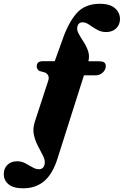

<svg xmlns="http://www.w3.org/2000/svg" viewBox="-122 -755 653 1012"><path d="M285.5 -613Q282 -596.5 292.8 -577Q303.5 -557.5 318.2 -535Q333 -512.5 342 -486.8Q351 -461 344 -432H400.5Q417.5 -432 426.5 -426.5Q435.5 -421 435.5 -406Q435 -386.5 419.2 -372.2Q403.5 -358 383 -358H320.5L181 81Q155.5 162 110.8 199.8Q66 237.5 0 237.5Q-51.5 237.5 -76.8 216.5Q-102 195.5 -102 163Q-102 132.5 -82.8 113.8Q-63.5 95 -31.5 95Q-9 95 11 105.5Q31 116 48.8 126.5Q66.5 137 82.5 137Q109 137 113.5 108Q116.5 89.5 105 66.5Q93.5 43.5 78.8 16Q64 -11.5 56.8 -43.5Q49.5 -75.5 61 -111.5L131.5 -327.5Q137 -344 133.2 -354Q129.5 -364 117.5 -372L85.5 -381Q71 -390.5 71.5 -407Q72.5 -432.5 104 -432.5H166.5L205 -539.5Q237 -634 281.2 -684.5Q325.5 -735 403.5 -735Q458.5 -735 484.8 -711Q511 -687 510.5 -653Q509.5 -623 489.2 -604.5Q469 -586 437 -586Q411 -586 389 -598.8Q367 -611.5 348.5 -624.5Q330 -637.5 313.5 -637.5Q290.5 -637.5 285.5 -613Z"/></svg>

Font: Fraunces 144pt S050 Black
Style: Italic
Weight: 900
Italic angle: -16°
Version: Version 1.000; ttfautohint (v1.8.3)